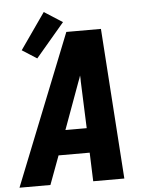

<svg xmlns="http://www.w3.org/2000/svg" viewBox="-69 -888 726 934"><g transform="rotate(-5 294.0 -420.5)"><path d="M-12 0 281 -735H450L500 0H348L343 -140H191L139 0ZM339 -260 330 -490Q330 -497 330 -504Q330 -511 329 -518Q327 -511 324.5 -504Q322 -497 319 -490L235 -260ZM129 -619 57 -665 180 -841 269 -784Z"/></g></svg>

Font: Iosevka SS04 Heavy Extended
Style: Italic
Weight: 900
Width: 7
Italic angle: -9°
Monospace: yes
Designer: Belleve Invis
Foundry: Belleve Invis
Version: Version 19.0.0; ttfautohint (v1.8.4)